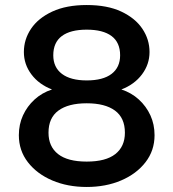

<svg xmlns="http://www.w3.org/2000/svg" viewBox="-20 -732 690 764"><path d="M325 12Q249 12 188 -14Q127 -40 91 -86.5Q55 -133 55 -194Q55 -237 71.5 -273Q88 -309 117.5 -336Q147 -363 187 -376Q135 -396 105 -436Q75 -476 75 -525Q75 -575 103.5 -617.5Q132 -660 188 -686Q244 -712 325 -712Q407 -712 462.5 -686Q518 -660 546.5 -617.5Q575 -575 575 -525Q575 -476 545 -436Q515 -396 463 -376Q503 -363 532.5 -336Q562 -309 578.5 -273Q595 -237 595 -194Q595 -133 559 -86.5Q523 -40 462 -14Q401 12 325 12ZM325 -89Q401 -89 439 -119Q477 -149 477 -204Q477 -263 437.5 -292Q398 -321 325 -321Q252 -321 212.5 -292Q173 -263 173 -204Q173 -149 211 -119Q249 -89 325 -89ZM325 -412Q390 -412 424 -438Q458 -464 458 -512Q458 -563 424 -588.5Q390 -614 325 -614Q260 -614 226 -588.5Q192 -563 192 -512Q192 -464 226.5 -438Q261 -412 325 -412Z"/></svg>

Font: Host Grotesk Light SemiBold
Style: Regular
Weight: 600
Version: Version 1.003